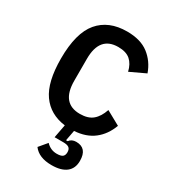

<svg xmlns="http://www.w3.org/2000/svg" viewBox="-182 -625 823 925"><g transform="rotate(30 230.0 -162.0)"><path d="M254 208Q183 208 152 166L189 122Q214 148 248 148Q271 148 280.5 140.5Q290 133 290 116Q290 99 280.5 91.5Q271 84 248 84H200L214 10Q128 -1 82.5 -65.5Q37 -130 37 -260Q37 -402 92 -467Q147 -532 249 -532Q324 -532 369 -497.5Q414 -463 434 -406L349 -366Q340 -405 316.5 -425.5Q293 -446 249 -446Q146 -446 146 -321V-199Q146 -74 249 -74Q294 -74 319.5 -95.5Q345 -117 359 -159L437 -116Q416 -59 373.5 -26Q331 7 266 11L255 69H264Q277 51 302 51Q363 51 363 122Q363 164 335 186Q307 208 254 208Z"/></g></svg>

Font: IBM Plex Sans Cond Medm
Style: Regular
Weight: 500
Width: 3
Designer: Mike Abbink, Paul van der Laan, Pieter van Rosmalen
Foundry: Bold Monday
Version: Version 1.3